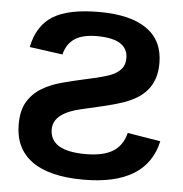

<svg xmlns="http://www.w3.org/2000/svg" viewBox="-51 -747 770 807"><g transform="rotate(5 333.5 -344.0)"><path d="M39.1 -198.2Q39.1 -258.3 61.8 -295.2Q84.5 -332 121.6 -354Q159.2 -376 205.3 -388.2Q251.5 -400.4 299.8 -411.1Q384.3 -429.2 410.6 -440.9Q438 -452.6 451.9 -470Q465.8 -487.3 465.8 -514.2Q465.8 -596.2 335 -596.2Q273.4 -596.2 240.5 -573.7Q207.5 -551.3 196.8 -506.8L57.1 -525.9Q75.7 -617.7 140.9 -658Q206.1 -698.2 335.4 -698.2Q467.8 -698.2 536.9 -649.4Q606 -600.6 606 -505.9Q606 -467.8 596.2 -439.7Q586.4 -411.6 568.8 -391.1Q551.3 -370.1 526.6 -355.2Q502 -340.3 470.7 -329.1Q455.1 -323.7 429 -316.4Q402.8 -309.1 366.2 -300.8Q348.6 -296.9 331.3 -292.7Q314 -288.6 296.4 -284.7Q179.2 -258.3 179.2 -189.9Q179.2 -98.1 330.1 -98.1Q402.8 -98.1 443.8 -122.6Q484.9 -147 499 -202.1L638.2 -179.2Q596.7 9.8 330.1 9.8Q186 9.8 112.5 -43.5Q39.1 -96.7 39.1 -198.2Z"/></g></svg>

Font: Arimo
Style: Bold
Weight: 700
Designer: Steve Matteson
Foundry: Monotype Imaging Inc.
Version: Version 1.33